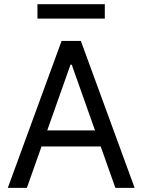

<svg xmlns="http://www.w3.org/2000/svg" viewBox="-20 -904 686 924"><path d="M17.6 0 276.4 -707H369.1L627.9 0H535.2L325.2 -592.8H319.3L109.4 0ZM503.9 -276.4V-199.2H141.6V-276.4ZM484.4 -814.5H160.2V-883.8H484.4Z"/></svg>

Font: Pretendard JP Variable
Style: Regular
Weight: 400
Designer: Base glyphs from Inter by Rasmus Andersson; Hangul glyphs from Noto Sans CJK(Source Han Sans) by Jang Soo-young and Kang
Foundry: Kil Hyung-jin
Version: Version 1.307;Glyphs 3.2 (3192)